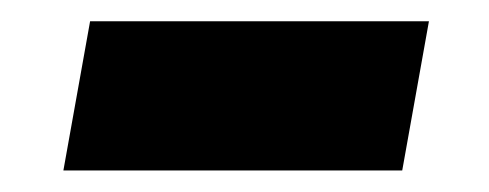

<svg xmlns="http://www.w3.org/2000/svg" viewBox="-20 -364 456 179"><path d="M39.1 -205.1 64 -344.2H379.9L355 -205.1Z"/></svg>

Font: Archivo Expanded
Style: Bold Italic
Weight: 700
Width: 7
Italic angle: -10°
Designer: Hector Gatti
Foundry: Omnibus-Type
Version: Version 2.001